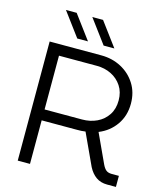

<svg xmlns="http://www.w3.org/2000/svg" viewBox="-129 -994 933 1090"><g transform="rotate(15 337.5 -448.5)"><path d="M79 0V-700H383Q447 -700 500 -672Q553 -644 584.5 -594Q616 -544 616 -478Q616 -407 579 -354Q542 -301 480 -276L559 -105Q569 -84 581 -74.5Q593 -65 614 -65H656V0H604Q566 0 539 -19Q512 -38 494 -73L408 -259Q396 -257 383.5 -256.5Q371 -256 359 -256H151V0ZM151 -320H371Q419 -320 458 -338.5Q497 -357 520.5 -392.5Q544 -428 544 -478Q544 -527 520.5 -562.5Q497 -598 458.5 -617Q420 -636 374 -636H151ZM381 -757 277 -897H340L444 -757ZM226 -757 122 -897H185L289 -757Z"/></g></svg>

Font: MuseoModerno Light
Style: Regular
Weight: 300
Designer: Pablo Cosgaya, Héctor Gatti, Marcela Romero, and the Authors of The MuseoModerno Project.
Foundry: Omnibus-Type Team
Version: Version 1.001